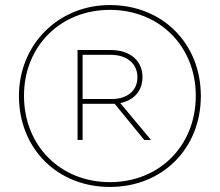

<svg xmlns="http://www.w3.org/2000/svg" viewBox="-20 -730 870 760"><path d="M415 10C623 10 775 -142 775 -350C775 -558 623 -710 415 -710C211 -710 55 -554 55 -350C55 -142 207 10 415 10ZM415 -9C219 -9 75 -153 75 -351C75 -547 219 -691 415 -691C611 -691 755 -547 755 -351C755 -153 611 -9 415 -9ZM287 -176H307V-319H434L551 -176H578L456 -322C511 -333 544 -371 544 -425C544 -490 495 -532 418 -532H287ZM307 -338V-513H418C483 -513 524 -478 524 -424C524 -371 484 -338 421 -338Z"/></svg>

Font: Fixel Display Thin
Style: Regular
Weight: 100
Designer: AlfaBravo + MacPaw
Foundry: Kyrylo Tkachov, Marchela Mozhyna, Serhii Makarenko, Maria Weinstein, Zakhar Kryvoshyya
Version: Version 1.211